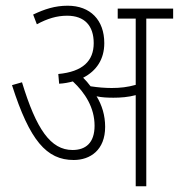

<svg xmlns="http://www.w3.org/2000/svg" viewBox="-20 -652 626 672"><path d="M348 -208C348 -248 337 -284 318 -315C335 -311 357 -310 377 -310C402 -310 429 -312 455 -319V0H492V-587H586V-622H392V-587H455V-355C427 -347 400 -344 371 -344C348 -344 323 -346 297 -350C289 -361 280 -371 271 -380C318 -404 345 -445 345 -501C345 -582 296 -632 217 -632C172 -632 136 -620 96 -601L109 -567C146 -587 179 -597 215 -597C276 -597 308 -562 308 -501C308 -439 270 -401 184 -393L187 -359C205 -360 220 -363 235 -367C278 -327 311 -275 311 -212C311 -152 280 -127 234 -127C157 -127 107 -200 57 -364L22 -354C84 -160 143 -92 238 -92C296 -92 348 -127 348 -208Z"/></svg>

Font: Noto Sans Condensed ExtraLight
Style: Regular
Weight: 200
Width: 3
Designer: Monotype Design Team
Foundry: Monotype Imaging Inc.
Version: Version 2.013